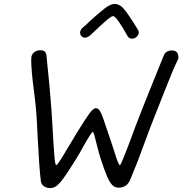

<svg xmlns="http://www.w3.org/2000/svg" viewBox="-20 -960 929 978"><path d="M188 -38Q180 -100 172 -259Q168 -346 165 -385Q162 -429 152 -504Q139 -602 139 -655Q139 -666 140 -671Q143 -685 155 -694.5Q167 -704 186 -704Q201 -704 208 -697.5Q215 -691 217 -676Q219 -660 219 -653Q235 -502 242 -402L248 -305Q253 -213 257 -166Q261 -119 266 -119Q270 -119 281 -135Q292 -151 302 -167.5Q312 -184 317 -193L355 -256L370 -281Q415 -354 435 -381.5Q455 -409 469 -409Q483 -409 494 -385.5Q505 -362 527 -294L544 -244L562 -189Q574 -150 580.5 -134.5Q587 -119 591 -119Q594 -119 606 -148.5Q618 -178 629 -206.5Q640 -235 647 -254Q670 -318 703 -401Q730 -468 738 -489Q806 -657 814 -677Q819 -690 830 -696.5Q841 -703 856 -703Q889 -703 889 -666Q889 -662 886 -656Q859 -601 818 -495L775 -386Q748 -319 715 -229Q682 -136 643 -44Q626 -4 583 -4Q565 -4 551.5 -18Q538 -32 525 -62.5Q512 -93 492 -154Q485 -175 470 -235Q465 -256 460.5 -272Q456 -288 453 -288Q449 -288 438 -270.5Q427 -253 418.5 -238.5Q410 -224 406 -217Q389 -184 362 -141Q325 -82 304 -53Q283 -24 268 -13Q253 -2 236 -2Q217 -2 203.5 -11.5Q190 -21 188 -38ZM630 -776Q573 -878 556 -878Q548 -878 522.5 -856.5Q497 -835 448 -788Q428 -768 413 -768Q403 -768 395.5 -775.5Q388 -783 388 -794Q388 -807 402 -820Q416 -830 434 -849Q482 -893 512.5 -916.5Q543 -940 563 -940Q589 -940 609 -917Q629 -894 660 -845L681 -811Q687 -803 687 -796Q687 -783 676.5 -773Q666 -763 653 -763Q637 -763 630 -776Z"/></svg>

Font: Mali
Style: Italic
Weight: 400
Italic angle: -10°
Version: Version 1.000; ttfautohint (v1.6)